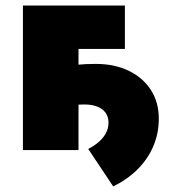

<svg xmlns="http://www.w3.org/2000/svg" viewBox="-20 -540 622 691"><path d="M387.5 131 297.5 -4Q321 -16 337.2 -30.8Q353.5 -45.5 362 -62.5Q370.5 -79.5 370.5 -98Q370.5 -129.5 347.5 -146.8Q324.5 -164 282.5 -164Q266 -164 249 -162.2Q232 -160.5 203.5 -155L201.5 -297Q229.5 -304 258.8 -307Q288 -310 324.5 -310Q392.5 -310 443.5 -285.2Q494.5 -260.5 523 -216.2Q551.5 -172 551.5 -113Q551.5 -60.5 532.2 -14.8Q513 31 476.5 68Q440 105 387.5 131ZM62.5 0V-520H429.5V-364H262.5V0Z"/></svg>

Font: Geologica Cursive Black
Style: Regular
Weight: 900
Designer: Sindre Bremnes, Frode Helland
Foundry: Monokrom Skriftforlag AS
Version: Version 1.010;gftools[0.9.28]